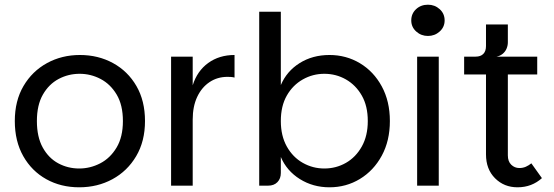

<svg xmlns="http://www.w3.org/2000/svg" viewBox="-20 -790 2356 817"><path d="M317 7Q239 7 177 -27.5Q115 -62 79 -125.5Q43 -189 43 -275Q43 -361 80 -424Q117 -487 180 -521.5Q243 -556 320 -556Q398 -556 461 -521.5Q524 -487 560.5 -424Q597 -361 597 -275Q597 -189 559.5 -125.5Q522 -62 458.5 -27.5Q395 7 317 7ZM317 -73Q364 -73 406.5 -95Q449 -117 476 -162Q503 -207 503 -275Q503 -343 476.5 -387.5Q450 -432 408 -454Q366 -476 319 -476Q271 -476 229.5 -454Q188 -432 162.5 -387.5Q137 -343 137 -275Q137 -207 162 -162Q187 -117 228 -95Q269 -73 317 -73Z M708 0V-549H800V0ZM767 -281 800 -427Q819 -488 866 -522Q913 -556 978 -556V-460Q970 -462 962.5 -462.5Q955 -463 948 -463Q905 -463 871.5 -440.5Q838 -418 819 -377.5Q800 -337 800 -281Z M1382 7Q1312 7 1256 -28Q1200 -63 1175 -122V-54Q1175 -30 1160.5 -15Q1146 0 1121 0H1083V-740H1175V-428Q1200 -487 1255 -521.5Q1310 -556 1382 -556Q1453 -556 1511.5 -521Q1570 -486 1604.5 -422.5Q1639 -359 1639 -275Q1639 -191 1604.5 -127.5Q1570 -64 1511.5 -28.5Q1453 7 1382 7ZM1360 -73Q1410 -73 1452 -97Q1494 -121 1519.5 -166.5Q1545 -212 1545 -275Q1545 -339 1519.5 -383.5Q1494 -428 1452 -452Q1410 -476 1360 -476Q1311 -476 1268.5 -452Q1226 -428 1200.5 -383.5Q1175 -339 1175 -275Q1175 -212 1200.5 -166.5Q1226 -121 1268.5 -97Q1311 -73 1360 -73Z M1755 0V-549H1847V0ZM1801 -637Q1772 -637 1751 -656Q1730 -675 1730 -703Q1730 -732 1750.5 -751Q1771 -770 1801 -770Q1830 -770 1851 -751Q1872 -732 1872 -703Q1872 -675 1851 -656Q1830 -637 1801 -637Z M2182 7Q2125 7 2086.5 -31.5Q2048 -70 2048 -133V-473H1955V-549H2266V-473H2141V-129Q2141 -103 2155.5 -89Q2170 -75 2190 -75Q2205 -75 2217.5 -80.5Q2230 -86 2241 -95L2286 -32Q2265 -13 2239 -3Q2213 7 2182 7ZM2004 -509V-549Q2025 -549 2036.5 -560.5Q2048 -572 2048 -594V-686H2141V-610Q2141 -596 2135.5 -583Q2130 -570 2119 -561Q2108 -552 2093 -549Z"/></svg>

Font: Parkinsans
Style: Regular
Weight: 400
Designer: Red Stone, Indian Type Foundry
Foundry: Indian Type Foundry
Version: Version 1.000